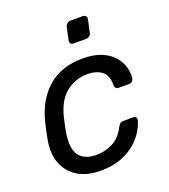

<svg xmlns="http://www.w3.org/2000/svg" viewBox="-134 -820 819 928"><g transform="rotate(-20 275.5 -356.0)"><path d="M225 10Q158 10 111 -17.5Q64 -45 43 -96.5Q22 -148 35 -220Q38 -235 43 -260Q48 -285 52 -300Q78 -408 147.5 -469Q217 -530 326 -530Q385 -530 424 -513.5Q463 -497 485.5 -470.5Q508 -444 516 -415Q524 -386 521 -360Q520 -350 513.5 -343.5Q507 -337 497 -337H445Q435 -337 429.5 -342Q424 -347 424 -358Q425 -407 397.5 -429Q370 -451 322 -451Q263 -451 214.5 -414Q166 -377 146 -295Q142 -279 138 -259.5Q134 -240 131 -225Q117 -142 144 -105.5Q171 -69 231 -69Q277 -69 316.5 -89Q356 -109 381 -158Q388 -170 393.5 -174.5Q399 -179 409 -179H460Q470 -179 474.5 -172.5Q479 -166 476 -156Q469 -131 451 -102Q433 -73 402.5 -47.5Q372 -22 328 -6Q284 10 225 10ZM312 -613Q302 -613 297 -619Q292 -625 294 -635L308 -699Q310 -709 317.5 -715.5Q325 -722 335 -722H398Q408 -722 413.5 -715.5Q419 -709 417 -699L403 -635Q401 -625 393.5 -619Q386 -613 376 -613Z"/></g></svg>

Font: Rubik
Style: Italic
Weight: 400
Italic angle: -12°
Designer: Hubert and Fischer
Foundry: Hubert and Fischer
Version: Version 2.300;gftools[0.9.30]